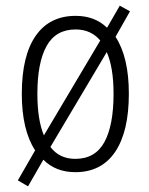

<svg xmlns="http://www.w3.org/2000/svg" viewBox="-20 -598 526 678"><path d="M435 -267Q435 -133 386.5 -61.5Q338 10 246 10Q177 10 133 -34L79 60L43 39L104 -67Q57 -139 57 -267Q57 -401 106 -471.5Q155 -542 247 -542Q315 -542 358 -500L403 -578L439 -558L388 -468Q435 -396 435 -267ZM112 -267Q112 -175 135 -120L334 -455Q301 -494 247 -494Q177 -494 144.5 -435.5Q112 -377 112 -267ZM381 -267Q381 -359 357 -414L158 -79Q190 -37 246 -37Q316 -37 348.5 -96Q381 -155 381 -267Z"/></svg>

Font: Noto Sans Gurmukhi UI Condensed Light
Style: Regular
Weight: 300
Width: 3
Designer: Jelle Bosma - Monotype Design Team
Foundry: Monotype Imaging Inc.
Version: Version 2.004; ttfautohint (v1.8.4.7-5d5b)